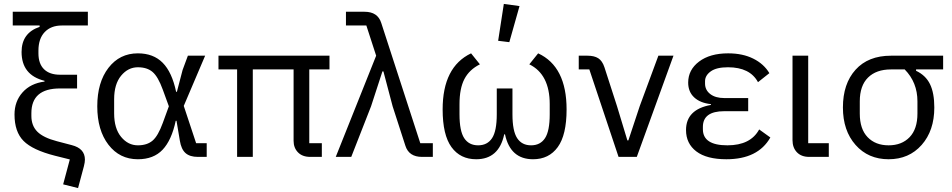

<svg xmlns="http://www.w3.org/2000/svg" viewBox="-20 -800 4854 979"><path d="M378 159 302 140 336 13 260 -6Q146 -35 100 -81.5Q54 -128 54 -216Q54 -283 95 -329Q136 -375 207 -384V-388Q90 -417 90 -535Q90 -632 182 -663V-670H45V-740H428V-670H295Q240 -670 208 -636.5Q176 -603 176 -542V-528Q176 -475 204.5 -447Q233 -419 286 -419H373V-349H286Q140 -349 140 -223V-209Q140 -159 170.5 -128.5Q201 -98 270 -80L346 -60Q413 -43 413 14Q413 27 408 47Z M683 12Q590 12 533 -62Q476 -136 476 -258Q476 -380 533 -454Q590 -528 683 -528Q762 -528 809.5 -480Q857 -432 878 -332H882L911 -443L938 -516H1026L917 -260L980 -70H1034V0H989Q948 0 926 -19.5Q904 -39 897 -83L880 -184H876Q855 -85 809 -36.5Q763 12 683 12ZM683 -59Q730 -59 758 -83Q786 -107 810 -173L841 -258L810 -343Q786 -409 758 -433Q730 -457 683 -457Q633 -457 597.5 -414Q562 -371 562 -294V-222Q562 -145 597.5 -102Q633 -59 683 -59Z M1189 0V-446H1094V-516H1660V-446H1557V-70H1621V0H1562Q1522 0 1499.5 -23Q1477 -46 1477 -82V-446H1269V0Z M1692 0 1898 -516 1848 -670H1744V-740H1839Q1906 -740 1924 -683L2123 -70H2187V0H2132Q2065 0 2047 -57L1982 -258L1935 -436H1930L1872 -258L1771 0Z M2577 -585 2520 -592 2549 -780 2629 -769ZM2408 12Q2327 12 2282 -50Q2237 -112 2237 -242Q2237 -459 2382 -528L2427 -472Q2373 -445 2348 -397Q2323 -349 2323 -269V-217Q2323 -132 2347 -95.5Q2371 -59 2418 -59Q2465 -59 2489 -95.5Q2513 -132 2513 -217V-349H2593V-217Q2593 -132 2617 -95.5Q2641 -59 2688 -59Q2735 -59 2759 -95.5Q2783 -132 2783 -217V-269Q2783 -421 2679 -472L2724 -528Q2869 -461 2869 -242Q2869 -112 2824 -50Q2779 12 2698 12Q2582 12 2555 -115H2551Q2524 12 2408 12Z M3134 0 2985 -446H2931V-516H2976Q3010 -516 3030.5 -503Q3051 -490 3062 -457L3126 -259L3179 -84H3184L3242 -259L3337 -516H3414L3227 0Z M3684 12Q3583 12 3530.5 -28Q3478 -68 3478 -137Q3478 -242 3605 -265V-269Q3550 -275 3519.5 -303.5Q3489 -332 3489 -379Q3489 -444 3544.5 -486Q3600 -528 3693 -528Q3767 -528 3821 -501Q3875 -474 3903 -427L3845 -381Q3804 -457 3692 -457Q3633 -457 3604 -436Q3575 -415 3575 -386V-374Q3575 -341 3601.5 -320.5Q3628 -300 3673 -300H3795V-233H3673Q3564 -233 3564 -153V-141Q3564 -59 3689 -59Q3807 -59 3851 -140L3908 -99Q3845 12 3684 12Z M4106 0Q4066 0 4043.5 -23.5Q4021 -47 4021 -85V-516H4101V-70H4206V0Z M4278 -252Q4278 -373 4342.5 -444.5Q4407 -516 4523 -516H4789V-446H4651V-439Q4700 -416 4722 -371Q4744 -326 4744 -252Q4744 -134 4679.5 -61Q4615 12 4511 12Q4407 12 4342.5 -61Q4278 -134 4278 -252ZM4658 -221V-283Q4658 -380 4593 -446H4523Q4448 -446 4406 -404.5Q4364 -363 4364 -283V-221Q4364 -142 4404 -100.5Q4444 -59 4511 -59Q4578 -59 4618 -100.5Q4658 -142 4658 -221Z"/></svg>

Font: Anuphan
Style: Regular
Weight: 400
Designer: Mike Abbink, Paul van der Laan, Pieter van Rosmalen, Mint Tantisuwanna
Foundry: Bold Monday; Cadson Demak
Version: Version 3.002;hotconv 1.0.109;makeotfexe 2.5.65596